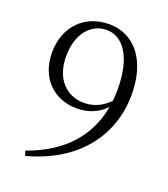

<svg xmlns="http://www.w3.org/2000/svg" viewBox="-138 -838 830 950"><g transform="rotate(20 277.0 -362.5)"><path d="M105 15C364 -54 497 -235 497 -450C497 -630 408 -740 274 -740C149 -740 55 -652 55 -512C55 -377 144 -293 264 -293C326 -293 378 -316 415 -356C387 -197 284 -76 97 -10ZM420 -390C383 -351 338 -331 288 -331C195 -331 127 -400 127 -518C127 -642 194 -709 272 -709C358 -709 423 -622 423 -450C423 -430 422 -410 420 -390Z"/></g></svg>

Font: Noto Serif CJK HK Light
Style: Regular
Weight: 300
Designer: Ryoko NISHIZUKA 西塚涼子 (kana & ideographs); Frank Grießhammer (Latin, Greek & Cyrillic); Wenlong ZHANG 张文龙 (bopomofo); San
Foundry: Adobe
Version: Version 2.001;hotconv 1.1.0;makeotfexe 2.6.0